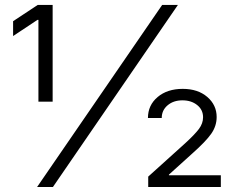

<svg xmlns="http://www.w3.org/2000/svg" viewBox="-20 -747 944 767"><path d="M128.2 0 627.8 -727.3H690.7L191.4 0ZM133.5 -340.9V-667.6H129.6L32.3 -603V-662.3L130.7 -727.3H190.3V-340.9ZM572.1 0V-41.5L720.2 -175.1Q758.5 -210.2 774.9 -232.2Q791.2 -254.3 791.2 -278.4Q791.2 -308.6 767.6 -327.4Q744 -346.2 708.8 -346.2Q672.9 -346.2 649.5 -326.3Q626.1 -306.5 626.1 -275.6H571Q571 -326.7 609.7 -359.4Q648.4 -392 709.9 -392Q770.6 -392 808.1 -359.7Q845.5 -327.4 845.5 -279.5Q845.5 -243.3 823.5 -212.2Q801.5 -181.1 747.5 -133.2L654.8 -49.4V-46.9H862.2V0Z"/></svg>

Font: Inter Zeller Light
Style: Regular
Weight: 300
Designer: Rasmus Andersson; Joe Bland
Foundry: zeller
Version: Version 3.015;git-dec3a8cb1